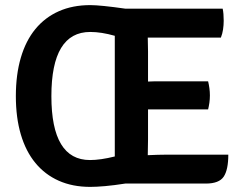

<svg xmlns="http://www.w3.org/2000/svg" viewBox="-20 -717 947 751"><path d="M559 -172 558 -110Q579 -111 596.5 -111.5Q614 -112 628 -112H873Q873 -53 855 -26Q837 1 785 1H470Q425 8 391 11Q357 14 333 14Q264 14 210 -10Q156 -34 118.5 -79.5Q81 -125 61.5 -191Q42 -257 42 -341Q42 -425 61.5 -491.5Q81 -558 118.5 -603.5Q156 -649 210 -673Q264 -697 333 -697Q353 -697 387.5 -693.5Q422 -690 471 -683H851Q853 -674 854 -662Q855 -650 855 -636Q855 -619 852.5 -602Q850 -585 844 -570H558L559 -516V-398Q572 -399 588 -399Q604 -399 624 -399H794Q797 -387 799 -372.5Q801 -358 801 -344Q801 -329 799 -315Q797 -301 794 -289H559ZM332 -91Q373 -91 429 -105V-577Q376 -592 333 -592Q181 -592 181 -341Q181 -91 332 -91Z"/></svg>

Font: Signika
Style: Semibold
Weight: 600
Designer: Anna Giedrys
Foundry: Anna Giedrys
Version: Version 1.001